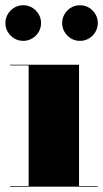

<svg xmlns="http://www.w3.org/2000/svg" viewBox="-23 -704 388 724"><path d="M211.4 -617.1Q211.4 -635.6 220.5 -650.8Q229.6 -666.1 244.9 -675.2Q260.1 -684.3 278.6 -684.3Q297.1 -684.3 312.3 -675.2Q327.6 -666.1 336.7 -650.8Q345.8 -635.6 345.8 -617.1Q345.8 -598.6 336.7 -583.4Q327.6 -568.1 312.3 -559Q297.1 -549.9 278.6 -549.9Q260.1 -549.9 244.9 -559Q229.6 -568.1 220.5 -583.4Q211.4 -598.6 211.4 -617.1ZM-2.6 -617.1Q-2.6 -635.6 6.5 -650.8Q15.6 -666.1 30.9 -675.2Q46.1 -684.3 64.6 -684.3Q83.1 -684.3 98.3 -675.2Q113.6 -666.1 122.7 -650.8Q131.8 -635.6 131.8 -617.1Q131.8 -598.6 122.7 -583.4Q113.6 -568.1 98.3 -559Q83.1 -549.9 64.6 -549.9Q46.1 -549.9 30.9 -559Q15.6 -568.1 6.5 -583.4Q-2.6 -598.6 -2.6 -617.1ZM15 -2.5H85V-457.5H15V-460H275V-2.5H345V0H15Z"/></svg>

Font: Bodoni* 72pt Fatface
Style: Regular
Weight: 900
Version: Version 2.3